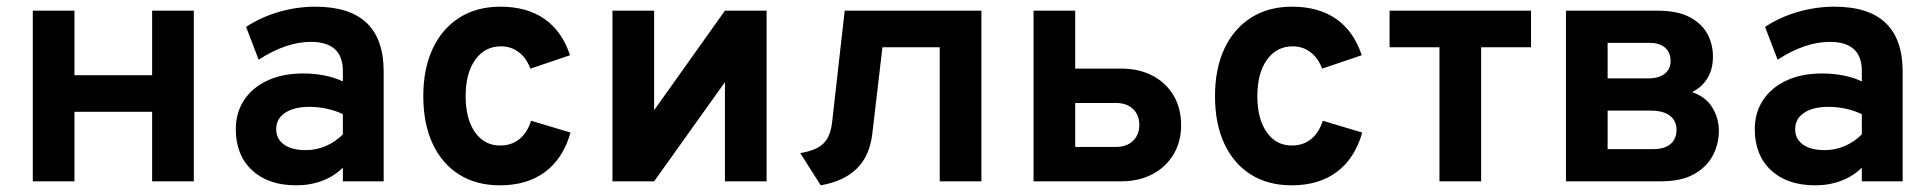

<svg xmlns="http://www.w3.org/2000/svg" viewBox="-20 -543 5784 575"><path d="M78.2 0V-511H203V-317.8H435.6V-511H560.4V0H435.6V-208.2H203V0Z M867.2 12Q783.3 12 734.8 -33.2Q686.2 -78.5 686.2 -155.8Q686.2 -206.1 711.4 -243.8Q736.5 -281.5 781.8 -302.2Q827 -323 887.4 -323Q921 -323 952.2 -316.9Q983.5 -310.7 1006.8 -299V-330.8Q1006.8 -374.1 982.6 -395.9Q958.5 -417.6 911.4 -417.6Q874 -417.6 834.5 -404.1Q794.9 -390.6 754.6 -364.2L717 -462.4Q760.9 -491.5 815 -507.2Q869 -523 924.2 -523Q1026.9 -523 1078 -474.4Q1129 -425.7 1129 -328.8V0H1006.8V-41Q981 -15.2 945.1 -1.6Q909.3 12 867.2 12ZM895.8 -93.4Q926.8 -93.4 955.5 -105.7Q984.3 -117.9 1006.8 -140.6V-201Q985.5 -211.6 959.3 -217.3Q933.1 -223 907.2 -223Q860.5 -223 833.9 -205.2Q807.2 -187.5 807.2 -156Q807.2 -126.7 830.5 -110.1Q853.8 -93.4 895.8 -93.4Z M1477.1 12Q1406.3 12 1354.9 -20.4Q1303.5 -52.8 1275.6 -112.7Q1247.7 -172.6 1247.7 -255Q1247.7 -337.3 1276 -397.5Q1304.2 -457.6 1356.1 -490.3Q1407.9 -523 1478.7 -523Q1557.9 -523 1610.7 -486.2Q1663.4 -449.4 1687.1 -377.6L1568.5 -337.4Q1556.3 -369.5 1533.5 -386.9Q1510.7 -404.2 1480.3 -404.2Q1431.8 -404.2 1403.2 -364Q1374.5 -323.8 1374.5 -255Q1374.5 -187 1402.5 -147.1Q1430.5 -107.2 1477.9 -107.2Q1511.3 -107.2 1535.1 -126.1Q1558.9 -145.1 1570.5 -181.4L1688.7 -146Q1666 -67.7 1612.2 -27.9Q1558.4 12 1477.1 12Z M1814.2 0V-511H1939V-213L2151 -511H2275.8V0H2151V-297L1939 0Z M2437.9 12 2376.5 -84.6Q2424.3 -92.1 2445.8 -113Q2467.2 -133.9 2471.9 -176.4L2509.7 -511H2919.1V0H2794.3V-401.4H2622.7L2592.3 -142Q2584.5 -75.7 2545.6 -37.8Q2506.6 0.2 2437.9 12Z M3075.2 0V-511H3200V-337.6H3337.6Q3391 -337.6 3431.5 -316.4Q3472 -295.1 3494.6 -257Q3517.2 -218.8 3517.2 -168.4Q3517.2 -118.5 3494.4 -80.5Q3471.7 -42.6 3431.3 -21.3Q3390.9 0 3337.6 0ZM3200 -103H3322.4Q3354.3 -103 3373.2 -121.3Q3392 -139.7 3392 -168.8Q3392 -198.5 3373.2 -216.6Q3354.3 -234.6 3322.4 -234.6H3200Z M3848.1 12Q3777.3 12 3725.9 -20.4Q3674.5 -52.8 3646.6 -112.7Q3618.7 -172.6 3618.7 -255Q3618.7 -337.3 3646.9 -397.5Q3675.2 -457.6 3727.1 -490.3Q3778.9 -523 3849.7 -523Q3928.9 -523 3981.7 -486.2Q4034.4 -449.4 4058.1 -377.6L3939.5 -337.4Q3927.3 -369.5 3904.5 -386.9Q3881.7 -404.2 3851.3 -404.2Q3802.8 -404.2 3774.2 -364Q3745.5 -323.8 3745.5 -255Q3745.5 -187 3773.5 -147.1Q3801.5 -107.2 3848.9 -107.2Q3882.3 -107.2 3906.1 -126.1Q3929.9 -145.1 3941.5 -181.4L4059.7 -146Q4037 -67.7 3983.2 -27.9Q3929.4 12 3848.1 12Z M4290.9 0V-401.4H4141.5V-511H4565.1V-401.4H4415.7V0Z M4669.7 0V-511H4944.7Q5002.9 -511 5039.4 -492.1Q5075.8 -473.3 5092.9 -442.1Q5109.9 -411 5109.9 -373.6Q5109.9 -335.6 5093.5 -308.8Q5077.2 -282 5047.5 -267.2Q5089.5 -252.6 5108.6 -220.1Q5127.7 -187.6 5127.7 -151.8Q5127.7 -112 5109.5 -77.3Q5091.4 -42.7 5053.2 -21.4Q5015 0 4954.5 0ZM4794.5 -96.4H4931.5Q4954.6 -96.4 4970 -103.5Q4985.4 -110.6 4993.1 -123.6Q5000.9 -136.6 5000.9 -154.6Q5000.9 -172 4992.2 -184.9Q4983.6 -197.8 4966.3 -204.8Q4949 -211.8 4922.7 -211.8H4794.5ZM4794.5 -308.2H4915.1Q4948.1 -308.2 4965.6 -322.2Q4983.1 -336.3 4983.1 -360.2Q4983.1 -376.8 4975.9 -389.1Q4968.6 -401.4 4954.6 -408Q4940.5 -414.6 4920.7 -414.6H4794.5Z M5416.2 12Q5332.3 12 5283.8 -33.2Q5235.2 -78.5 5235.2 -155.8Q5235.2 -206.1 5260.4 -243.8Q5285.5 -281.5 5330.8 -302.2Q5376 -323 5436.4 -323Q5470 -323 5501.2 -316.9Q5532.5 -310.7 5555.8 -299V-330.8Q5555.8 -374.1 5531.6 -395.9Q5507.5 -417.6 5460.4 -417.6Q5423 -417.6 5383.4 -404.1Q5343.9 -390.6 5303.6 -364.2L5266 -462.4Q5309.9 -491.5 5363.9 -507.2Q5418 -523 5473.2 -523Q5575.9 -523 5626.9 -474.4Q5678 -425.7 5678 -328.8V0H5555.8V-41Q5530 -15.2 5494.1 -1.6Q5458.3 12 5416.2 12ZM5444.8 -93.4Q5475.8 -93.4 5504.6 -105.7Q5533.3 -117.9 5555.8 -140.6V-201Q5534.5 -211.6 5508.3 -217.3Q5482.1 -223 5456.2 -223Q5409.5 -223 5382.9 -205.2Q5356.2 -187.5 5356.2 -156Q5356.2 -126.7 5379.5 -110.1Q5402.8 -93.4 5444.8 -93.4Z"/></svg>

Font: Overpass
Style: Regular
Weight: 400
Designer: Delve Withrington, Dave Bailey, Thomas Jockin
Foundry: Delve Fonts LLC
Version: Version 4.000